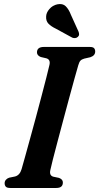

<svg xmlns="http://www.w3.org/2000/svg" viewBox="-20 -933 492 953"><path d="M230 -89.5Q223.5 -62 244.5 -56L273 -50Q292.5 -42.5 292 -27Q292 0 259.5 0H31Q14.5 0 8.8 -6.5Q3 -13 3 -23.5Q3 -33.5 9.5 -40.8Q16 -48 25.5 -51L54.5 -57Q78 -63 87 -93Q93 -113.5 104 -153.2Q115 -193 129 -243.8Q143 -294.5 157.8 -349.2Q172.5 -404 186 -455.5Q199.5 -507 210 -547.8Q220.5 -588.5 225.5 -611Q231.5 -637 210.5 -643.5L182.5 -650Q163.5 -657.5 163.5 -673Q163.5 -700 198 -700H425.5Q441.5 -700 447 -693.8Q452.5 -687.5 452.5 -677.5Q452.5 -657 428.5 -649L398 -642Q385.5 -638.5 379.2 -631.8Q373 -625 368.5 -609Q361.5 -586 349.8 -543.2Q338 -500.5 323.5 -447Q309 -393.5 294 -337Q279 -280.5 265.5 -229.8Q252 -179 242.5 -141.8Q233 -104.5 230 -89.5ZM332 -859.5 370 -775.5Q372.5 -769 372.5 -762.2Q372.5 -755.5 366.5 -750Q360.5 -744.5 352.8 -744Q345 -743.5 339 -746L257.5 -790.5Q233.5 -802 220.5 -815.5Q207.5 -829 209 -851.5Q209.5 -870 225.2 -888.2Q241 -906.5 264.5 -911.5Q291 -917 306.2 -902Q321.5 -887 332 -859.5Z"/></svg>

Font: Fraunces 72pt S050 SemiBold
Style: Italic
Weight: 600
Italic angle: -16°
Version: Version 1.000; ttfautohint (v1.8.3)